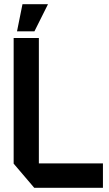

<svg xmlns="http://www.w3.org/2000/svg" viewBox="-20 -894 520 914"><path d="M143 0 45 -115V-713H165V-116H470V0ZM61 -745 87 -874H208V-873L144 -745Z"/></svg>

Font: Foldit Thin Medium
Style: Regular
Weight: 500
Version: Version 1.003